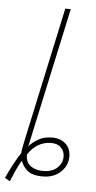

<svg xmlns="http://www.w3.org/2000/svg" viewBox="-92 -794 437 873"><g transform="rotate(5 126.5 -358.0)"><path d="M136 -16Q102 -15 78 -31Q54 -47 54 -84Q95 -146 160 -146Q189 -146 205 -129.5Q221 -113 221 -89Q221 -60 199 -38.5Q177 -17 136 -16ZM-13 44Q-2 18 10 -9.5Q22 -37 34 -54Q40 -32 62 -11.5Q84 9 134 9Q184 9 215.5 -20.5Q247 -50 247 -91Q247 -128 223.5 -149.5Q200 -171 162 -171Q124 -171 97 -154.5Q70 -138 57 -122L195 -760H170L37 -143Q28 -102 28 -89Q13 -67 -5.5 -32Q-24 3 -36 30Z"/></g></svg>

Font: Noto Sans Display Condensed Thin
Style: Italic
Weight: 250
Width: 3
Italic angle: -12°
Designer: Monotype Design Team
Foundry: Monotype Imaging Inc.
Version: Version 1.900